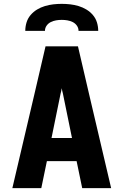

<svg xmlns="http://www.w3.org/2000/svg" viewBox="-20 -975 640 995"><path d="M44 0 159 -490 216 -735H384L441 -490L556 0H406L377 -140H223L194 0ZM353 -260 306 -490Q304 -497 302.5 -504Q301 -511 300 -518Q299 -511 297.5 -504Q296 -497 294 -490L247 -260ZM111 -815Q111 -837 117.5 -858.5Q124 -880 138.5 -897Q153 -914 172 -925.5Q191 -937 212.5 -943.5Q234 -950 256 -952.5Q278 -955 300 -955Q322 -955 344 -952.5Q366 -950 387.5 -943.5Q409 -937 428 -925.5Q447 -914 461.5 -897Q476 -880 482.5 -858.5Q489 -837 489 -815H387Q387 -830 378.5 -842Q370 -854 357 -860.5Q344 -867 329.5 -869.5Q315 -872 300 -872Q285 -872 270.5 -869.5Q256 -867 243 -860.5Q230 -854 221.5 -842Q213 -830 213 -815Z"/></svg>

Font: Iosevka SS04 Heavy Extended
Style: Regular
Weight: 900
Width: 7
Monospace: yes
Designer: Belleve Invis
Foundry: Belleve Invis
Version: Version 19.0.0; ttfautohint (v1.8.4)